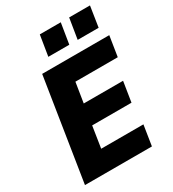

<svg xmlns="http://www.w3.org/2000/svg" viewBox="-216 -1033 1034 1150"><g transform="rotate(-30 301.0 -458.5)"><path d="M27 0 138 -705H602L580 -565H287L265 -427H537L515 -288H243L220 -140H512L490 0ZM424 -775 447 -917H591L569 -775ZM221 -775 244 -917H389L366 -775Z"/></g></svg>

Font: Nunito Sans 10pt SemiCondensed Black
Style: Italic
Weight: 900
Width: 4
Italic angle: -9°
Designer: Vernon Adams
Foundry: Vernon Adams
Version: Version 3.101;gftools[0.9.27]